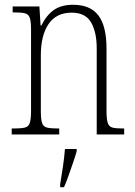

<svg xmlns="http://www.w3.org/2000/svg" viewBox="-20 -563 564 804"><path d="M29 0V-25H41Q70 -25 85 -29Q100 -33 105 -49Q110 -65 110 -99V-438Q110 -472 105 -487.5Q100 -503 85.5 -507Q71 -511 43 -511H33V-536H145L150 -456H153Q175 -500 206 -521.5Q237 -543 286 -543Q358 -543 392 -498.5Q426 -454 426 -359V-99Q426 -65 431 -49Q436 -33 450 -29Q464 -25 493 -25H500V0H385V-361Q385 -428 361.5 -469Q338 -510 280 -510Q216 -510 183.5 -462.5Q151 -415 151 -331V-98Q151 -64 156 -48.5Q161 -33 176 -29Q191 -25 220 -25H228V0ZM232 208Q238 172 243.5 135Q249 98 252 61H301V71Q295 92 285.5 119.5Q276 147 266.5 174Q257 201 248 221H232Z"/></svg>

Font: Noto Serif Myanmar Condensed ExtraLight
Style: Regular
Weight: 200
Width: 3
Designer: Ben Mitchell and the Monotype Design Team
Foundry: Monotype Imaging Inc.
Version: Version 2.106; ttfautohint (v1.8.4.7-5d5b)